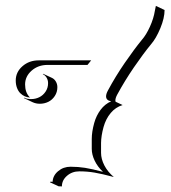

<svg xmlns="http://www.w3.org/2000/svg" viewBox="-20 -576 587 661"><path d="M34.2 -298.8Q34.2 -327.9 57.3 -348Q80.3 -368.2 113.3 -368.2H293.9L281.2 -352.5H143.6Q111.3 -352.5 88.9 -332.8Q66.4 -313 66.4 -285.2Q66.4 -258.1 81.3 -242.4L83.7 -240.5Q74.7 -240.5 66 -244.1Q57.4 -247.8 50.2 -254.8Q43 -261.7 38.6 -273.2Q34.2 -284.7 34.2 -298.8ZM62.3 -238.3 63.2 -239.7Q74.2 -234.6 87.2 -234.9Q102.1 -234.9 115.1 -241.2Q128.2 -247.6 136.8 -260.4Q145.5 -273.2 145.5 -289.8Q145.5 -300 140.5 -308.5Q135.5 -316.9 127.4 -320.6L128.4 -322L158.4 -308.1Q167 -304.2 172.2 -295.4Q177.5 -286.6 177.5 -275.9Q177.5 -258.8 168.6 -245.4Q159.7 -231.9 146.1 -225.3Q132.6 -218.8 117.2 -218.8Q103.8 -218.8 92.3 -224.1ZM151.9 51.5 153.3 49.6 161.1 49.8Q162.1 28.3 180.2 13.2Q198.2 -2 222.9 -2Q249 -2 272.8 1.8Q296.6 5.6 334.5 15.6Q315.7 -2.2 305.8 -23.1Q295.9 -43.9 295.9 -63.5V-97.7Q295.9 -122.1 304.4 -152.8Q311.5 -178.2 326.3 -198Q341.1 -217.8 362.8 -227.3Q345.2 -230.2 345.2 -244.4Q345.2 -252.7 351.6 -264.6Q377.4 -312.7 409.4 -359.3Q441.4 -405.8 468.5 -439Q483.2 -455.6 496.1 -484Q509 -512.5 513.2 -539.1L516.6 -555.7L546.6 -541.5Q546.6 -514.2 532 -478.8Q517.3 -443.4 500 -423.6Q472.9 -390.6 441 -344.1Q409.2 -297.6 383.3 -249.8Q377.2 -238.3 377.2 -230.2Q377.2 -227.8 377.9 -225.8L402.1 -214.4Q377.9 -207 361.1 -186.9Q344.2 -166.7 336.4 -138.4Q328.1 -107.9 327.9 -83.7V-49.6Q327.9 -28.8 339.2 -6.7Q350.6 15.4 371.8 33.4Q331.1 22.5 305.5 18.2Q280 13.9 253.2 13.9Q228.3 13.9 210.7 29.2Q193.1 44.4 193.1 65.7L181.9 65.4Z"/></svg>

Font: AgreloyOut1
Style: Medium
Weight: 400
Designer: gluk
Foundry: gluk
Version: Version 0.27